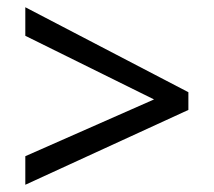

<svg xmlns="http://www.w3.org/2000/svg" viewBox="-20 -568 591 531"><path d="M50 -57V-136L406 -293L50 -469V-548L501 -313V-264Z"/></svg>

Font: Noto Sans Gunjala Gondi
Style: Regular
Weight: 400
Designer: Ek Type
Foundry: Ek Type
Version: Version 1.004